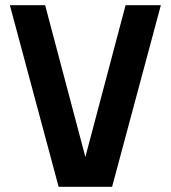

<svg xmlns="http://www.w3.org/2000/svg" viewBox="-20 -720 658 740"><path d="M206 0H412L600 -700H464L309 -115L154 -700H18Z"/></svg>

Font: Meta Space
Style: Bold
Weight: 700
Designer: Meta Pool / Florian Karsten
Foundry: Meta Pool / Florian Karsten
Version: Version 2.000;Glyphs 3.1.1 (3137)